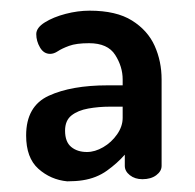

<svg xmlns="http://www.w3.org/2000/svg" viewBox="-20 -773 365 360"><path d="M135 -435Q129 -434 121 -433.5Q113 -433 106 -433Q75 -436 52 -456.5Q29 -477 29 -519Q29 -574 71.5 -593.5Q114 -613 182 -613H210V-624Q210 -648 196 -670Q182 -692 147 -692Q123 -692 109.5 -687Q96 -682 88.5 -677Q81 -672 74 -672Q62 -672 55 -684Q48 -696 48 -709Q48 -721 64 -731Q80 -741 103 -747Q126 -753 148 -753Q198 -753 227.5 -734.5Q257 -716 270 -687Q283 -658 283 -624V-462Q283 -452 273 -444.5Q263 -437 247 -437Q233 -437 223.5 -444.5Q214 -452 214 -462V-483Q200 -467 180.5 -453Q161 -439 135 -435ZM143 -488Q158 -488 173.5 -497Q189 -506 199.5 -521Q210 -536 210 -552V-573H186Q165 -573 145.5 -569.5Q126 -566 114 -556.5Q102 -547 102 -528Q102 -507 113.5 -497.5Q125 -488 143 -488Z"/></svg>

Font: Dosis SemiBold
Style: Regular
Weight: 600
Designer: EdgarTolentino, PabloImpallari, IginoMarini
Foundry: EdgarTolentino, PabloImpallari, IginoMarini
Version: Version 3.001; ttfautohint (v1.8.2)